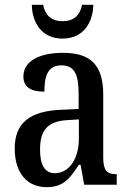

<svg xmlns="http://www.w3.org/2000/svg" viewBox="-20 -766 537 796"><path d="M239 -606C325 -606 365 -671 367 -746H320C311 -698 281 -678 239 -678C198 -678 168 -698 159 -746H112C113 -671 154 -606 239 -606ZM173 10C244 10 270 -27 307 -83H314L329 0H464V-44H461C422 -44 408 -60 408 -115V-374C408 -500 352 -547 241 -547C146 -547 77 -514 77 -449C77 -406 106 -386 164 -386C164 -451 178 -495 235 -495C295 -495 306 -447 306 -373V-314L235 -311C105 -306 41 -257 41 -151C41 -41 99 10 173 10ZM207 -48C165 -48 146 -84 146 -145C146 -223 174 -263 259 -268L307 -271V-191C307 -108 267 -48 207 -48Z"/></svg>

Font: Noto Serif Bengali Condensed Medium
Style: Regular
Weight: 500
Width: 3
Designer: Juan Bruce, Universal Thirst, Indian Type Foundry and the Monotype Design Team.
Foundry: Monotype Imaging Inc.
Version: Version 2.003